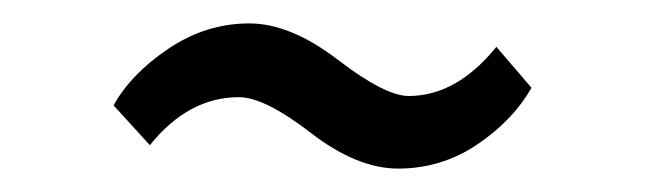

<svg xmlns="http://www.w3.org/2000/svg" viewBox="-20 -303 553 164"><path d="M108 -179 77 -213Q92 -240 124 -261.5Q156 -283 193 -283Q228 -283 268.5 -252Q309 -221 329 -221Q370 -221 404 -263L434 -228Q418 -200 387.5 -179.5Q357 -159 320 -159Q285 -159 245.5 -189.5Q206 -220 184 -220Q141 -220 108 -179Z"/></svg>

Font: Aikya Medium
Style: Regular
Weight: 500
Designer: Neelakash Kshetrimayum (Latin subset based on Merriweather by Eben Sorkin)
Foundry: Brand New Type
Version: Version 1.00 b005